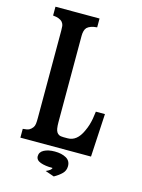

<svg xmlns="http://www.w3.org/2000/svg" viewBox="-130 -833 759 1027"><g transform="rotate(15 250.0 -319.5)"><path d="M45.9 -34.2V-83Q70.8 -84.5 81.1 -90.1Q91.3 -95.7 99.1 -106Q106 -115.2 107.4 -127.7Q108.9 -140.1 108.9 -160.2V-643.6Q108.9 -659.2 107.7 -669.7Q106.4 -680.2 99.1 -689.5Q84 -707.5 45.9 -710.4V-759.3H290V-710.4Q252 -707.5 234.9 -691.4Q227.5 -683.6 224.4 -671.6Q221.2 -659.7 221.2 -645.5V-167Q221.2 -147 223.6 -132.3Q227.5 -108.4 243.2 -100.6Q251.5 -96.2 268.1 -96.2H291Q342.3 -96.2 371.1 -160.2Q380.4 -179.7 385.5 -196.8Q390.6 -213.9 394 -231.9Q397 -250.5 399.9 -272.9H450.2L437 -34.2ZM272 120.1 222.7 103Q252.4 90.3 253.9 78.1Q212.9 78.1 187 68.6Q161.1 59.1 161.1 37.1Q161.1 14.2 184.3 2Q207.5 -10.3 243.7 -10.3Q281.7 -10.3 306.6 3.7Q331.5 17.6 331.5 47.4Q331.5 71.8 315.2 88.4Q298.8 105 272 120.1Z"/></g></svg>

Font: BIZ UDMincho
Style: Bold
Weight: 700
Monospace: yes
Designer: TypeBank Co., Ltd.
Foundry: Morisawa Inc.
Version: Version 1.06